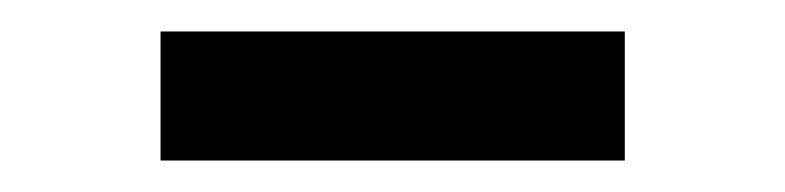

<svg xmlns="http://www.w3.org/2000/svg" viewBox="-20 -717 499 122"><path d="M377 -697V-615H82V-697Z"/></svg>

Font: Merriweather 96pt
Style: Bold
Weight: 700
Version: Version 2.100